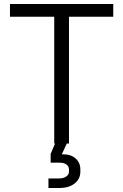

<svg xmlns="http://www.w3.org/2000/svg" viewBox="-20 -720 618 963"><path d="M315 0 290 54H297Q336 54 359.5 75Q383 96 383 130V141Q383 178 354 200.5Q325 223 278 223H223V175H276Q298 175 312 165.5Q326 156 326 141V130Q326 115 313.5 105.5Q301 96 281 96H234V52L256 0H252V-636H30V-700H548V-636H326V0Z"/></svg>

Font: Stavian Regular
Style: Regular
Weight: 400
Version: Version 1.000; ttfautohint (v1.6)